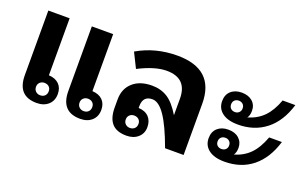

<svg xmlns="http://www.w3.org/2000/svg" viewBox="-71 -864 1872 1178"><g transform="rotate(20 865.5 -275.5)"><path d="M314.9 -86.9Q314.9 -43 286.1 -17.1Q257.3 8.8 210.9 8.8Q85 8.8 85 -127V-548.8H224.1V-176.8Q267.6 -174.3 291.3 -150.6Q314.9 -127 314.9 -86.9ZM256.8 -84Q256.8 -102.1 245.4 -113Q233.9 -124 214.8 -124Q197.8 -124 185.8 -113Q173.8 -102.1 173.8 -84Q173.8 -65.4 185.8 -54.2Q197.8 -43 214.8 -43Q233.9 -43 245.4 -54.2Q256.8 -65.4 256.8 -84ZM599.1 -86.9Q599.1 -43 570.3 -17.1Q541.5 8.8 495.1 8.8Q369.1 8.8 369.1 -127V-548.8H508.3V-176.8Q551.8 -174.3 575.4 -150.6Q599.1 -127 599.1 -86.9ZM541 -84Q541 -102.1 529.5 -113Q518.1 -124 499 -124Q481.9 -124 470 -113Q458 -102.1 458 -84Q458 -65.4 470 -54.2Q481.9 -43 499 -43Q518.1 -43 529.5 -54.2Q541 -65.4 541 -84Z M1046.9 0Q999.5 -130.4 956.8 -193.1Q914.1 -255.9 872.1 -255.9Q810.1 -255.9 810.1 -188V-176.8Q854.5 -174.3 877.7 -149.4Q900.9 -124.5 900.9 -84Q900.9 -42.5 871.8 -16.8Q842.8 8.8 796.9 8.8Q731.9 8.8 701.4 -25.9Q670.9 -60.5 670.9 -128.9V-182.1Q670.9 -251.5 716.8 -292.7Q762.7 -334 841.8 -334Q899.4 -334 943.1 -306.4Q986.8 -278.8 1028.8 -209V-315.9Q1028.8 -450.2 895 -450.2Q818.4 -450.2 712.9 -396L665 -492.2Q781.2 -560.1 924.8 -560.1Q1168 -560.1 1168 -334V0ZM842.8 -84Q842.8 -102.1 831.1 -113Q819.3 -124 800.8 -124Q783.7 -124 771.7 -113Q759.8 -102.1 759.8 -84Q759.8 -65.4 771.7 -54.2Q783.7 -43 800.8 -43Q819.3 -43 831.1 -54.2Q842.8 -65.4 842.8 -84Z M1416.5 -289.1Q1349.6 -289.1 1313.2 -316.9Q1276.9 -344.7 1276.9 -392.1Q1276.9 -434.1 1303.5 -458Q1330.1 -481.9 1373.5 -481.9Q1417 -481.9 1443.4 -459Q1469.7 -436 1469.7 -397.9Q1469.7 -367.2 1456.5 -350.1Q1518.6 -368.2 1558.6 -409.4Q1598.6 -450.7 1624.5 -522H1707.5Q1672.9 -406.7 1597.4 -347.9Q1522 -289.1 1416.5 -289.1ZM1335.4 -392.1Q1335.4 -375.5 1345.9 -365.2Q1356.4 -355 1373.5 -355Q1389.2 -355 1399.9 -365.2Q1410.6 -375.5 1410.6 -392.1Q1410.6 -409.2 1399.9 -419.2Q1389.2 -429.2 1373.5 -429.2Q1356.4 -429.2 1345.9 -419.2Q1335.4 -409.2 1335.4 -392.1ZM1416.5 -46.9Q1349.6 -46.9 1313.2 -74.7Q1276.9 -102.5 1276.9 -149.9Q1276.9 -192.4 1303.7 -216.3Q1330.6 -240.2 1373.5 -240.2Q1418 -240.2 1443.8 -216.6Q1469.7 -192.9 1469.7 -155.8Q1469.7 -125 1456.5 -107.9Q1515.6 -124.5 1556.2 -165Q1596.7 -205.6 1624.5 -280.8H1707.5Q1673.3 -167 1598.9 -106.9Q1524.4 -46.9 1416.5 -46.9ZM1335.4 -149.9Q1335.4 -133.3 1345.9 -123.5Q1356.4 -113.8 1373.5 -113.8Q1389.2 -113.8 1399.9 -123.5Q1410.6 -133.3 1410.6 -149.9Q1410.6 -167 1399.9 -177Q1389.2 -187 1373.5 -187Q1356.4 -187 1345.9 -177Q1335.4 -167 1335.4 -149.9Z"/></g></svg>

Font: Droid Sans Thai
Style: Bold
Weight: 700
Designer: Steve Matteson
Foundry: Ascender Corporation
Version: Version 1.00